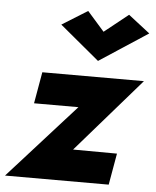

<svg xmlns="http://www.w3.org/2000/svg" viewBox="-69 -787 675 832"><g transform="rotate(5 268.5 -371.0)"><path d="M355 -658 281 -742 170 -673 342 -530 553 -668 459 -741ZM275 -323 -16 0H435L459 -137L268 -138L548 -460H106L82 -323Z"/></g></svg>

Font: Jost
Style: Bold Italic
Weight: 700
Italic angle: -5°
Version: Version 3.710